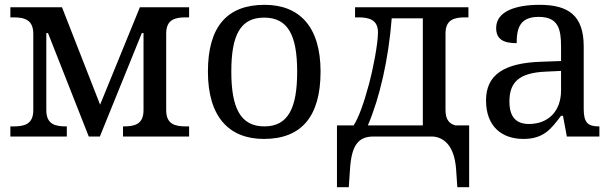

<svg xmlns="http://www.w3.org/2000/svg" viewBox="-20 -566 2548 796"><path d="M23 0H257V-42H254C210 -42 172 -50 172 -109V-429H179L348 0H394L568 -429H575V-109C575 -50 537 -42 493 -42H490V0H764V-42H751C707 -42 669 -50 669 -109V-427C669 -486 707 -494 751 -494H764V-536H560L395 -132L237 -536H23V-494H36C80 -494 118 -485 118 -426V-109C118 -50 80 -42 36 -42H23Z M1074 10C1228 10 1309 -81 1309 -269C1309 -456 1221 -546 1077 -546C922 -546 842 -456 842 -269C842 -81 930 10 1074 10ZM1076 -42C976 -42 939 -120 939 -269C939 -418 975 -493 1075 -493C1175 -493 1212 -418 1212 -269C1212 -120 1176 -42 1076 -42Z M1377 210H1426L1431 137C1437 37 1465 0 1528 0H1774C1818 3 1864 35 1871 137L1876 210H1925V-46H1869C1844 -52 1827 -69 1827 -109V-427C1827 -486 1865 -494 1909 -494H1922V-536H1452V-494H1465C1509 -494 1547 -485 1547 -432C1547 -382 1525 -273 1510 -218C1488 -137 1467 -78 1446 -46H1377ZM1505 -46C1554 -160 1591 -321 1604 -490H1733V-46Z M2150 10C2233 10 2264 -30 2306 -86H2314L2330 0H2465V-42H2462C2417 -42 2400 -58 2400 -114V-373C2400 -500 2339 -546 2217 -546C2118 -546 2037 -519 2037 -450C2037 -404 2066 -387 2122 -387C2122 -450 2136 -496 2213 -496C2295 -496 2306 -445 2306 -373V-313L2223 -310C2070 -305 1995 -256 1995 -150C1995 -41 2061 10 2150 10ZM2173 -52C2118 -52 2092 -83 2092 -145C2092 -223 2129 -264 2242 -269L2306 -272V-191C2306 -106 2254 -52 2173 -52Z"/></svg>

Font: Noto Serif Thai
Style: Regular
Weight: 400
Designer: Monotype Design Team
Foundry: Monotype Imaging Inc.
Version: Version 1.901